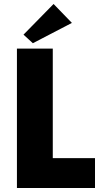

<svg xmlns="http://www.w3.org/2000/svg" viewBox="-20 -944 517 964"><path d="M245 -150H457V0H65V-700H245ZM341 -829 145 -727 98 -770 249 -924Z"/></svg>

Font: Tilda Sans Black
Style: Regular
Weight: 900
Designer: ParaType Ltd
Foundry: ParaType Ltd
Version: Version 1.009